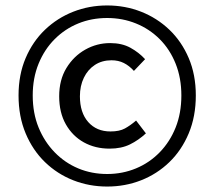

<svg xmlns="http://www.w3.org/2000/svg" viewBox="-20 -674 786 704"><path d="M373 10Q307 10 248.5 -13Q190 -36 145 -79.5Q100 -123 74 -185Q48 -247 48 -324Q48 -400 74 -461Q100 -522 145 -565Q190 -608 248.5 -631Q307 -654 373 -654Q439 -654 497.5 -631Q556 -608 601 -565Q646 -522 672 -461Q698 -400 698 -324Q698 -247 672 -185Q646 -123 601 -79.5Q556 -36 497.5 -13Q439 10 373 10ZM373 -36Q429 -36 478.5 -56.5Q528 -77 565.5 -115.5Q603 -154 624 -206.5Q645 -259 645 -324Q645 -388 624 -440.5Q603 -493 565.5 -530.5Q528 -568 478.5 -588Q429 -608 373 -608Q316 -608 267 -588Q218 -568 180.5 -530.5Q143 -493 121.5 -440.5Q100 -388 100 -324Q100 -259 121.5 -206.5Q143 -154 180.5 -115.5Q218 -77 267 -56.5Q316 -36 373 -36ZM382 -129Q329 -129 287.5 -152Q246 -175 221.5 -218Q197 -261 197 -321Q197 -381 223.5 -424.5Q250 -468 292.5 -492Q335 -516 384 -516Q427 -516 458 -499Q489 -482 512 -457L471 -414Q454 -433 434 -443Q414 -453 389 -453Q354 -453 328 -436Q302 -419 287.5 -389Q273 -359 273 -321Q273 -261 303.5 -226.5Q334 -192 385 -192Q418 -192 438 -203Q458 -214 479 -232L515 -185Q488 -160 456.5 -144.5Q425 -129 382 -129Z"/></svg>

Font: UmiuVSE Medium
Style: Regular
Weight: 500
Designer: Paul D. Hunt
Foundry: Adobe
Version: Version 3.046;September 5, 2023;FontCreator 14.0.0.2901 64-b